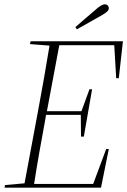

<svg xmlns="http://www.w3.org/2000/svg" viewBox="-20 -864 586 884"><path d="M118 -661 208 -654C192 -557 175 -459 157 -363L93 -20L3 -12L1 0H445L481 -178H469L409 -17H137C152 -115 170 -213 188 -311L192 -335H352L353 -235H366L404 -453H392L355 -352H196L253 -656H506L515 -504H527L546 -674H121ZM327 -739 334 -729C370 -749 406 -770 442 -790C471 -806 481 -815 481 -826C481 -835 475 -844 463 -844C452 -844 439 -837 414 -814C385 -790 356 -764 327 -739Z"/></svg>

Font: Source Serif 4 Display Light
Style: Italic
Weight: 300
Italic angle: -12°
Designer: Frank Grießhammer
Foundry: Adobe Systems Incorporated
Version: Version 4.004;hotconv 1.0.117;makeotfexe 2.5.65602